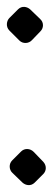

<svg xmlns="http://www.w3.org/2000/svg" viewBox="-43 -522 152 554"><path d="M-8 -59C-18 -49 -17 -32 -7 -23L22 5C31 13 46 16 57 5L82 -20C91 -29 92 -44 82 -55L54 -84C44 -94 28 -95 18 -85ZM-16 -470C-24 -462 -27 -445 -16 -434L13 -405C23 -395 40 -396 49 -406L74 -432C83 -441 84 -457 73 -467L44 -495C35 -503 20 -506 9 -495Z"/></svg>

Font: Reckless Catfish
Style: Heavy
Weight: 400
Foundry: Cannot Into Space Fonts
Version: Version 0.2894